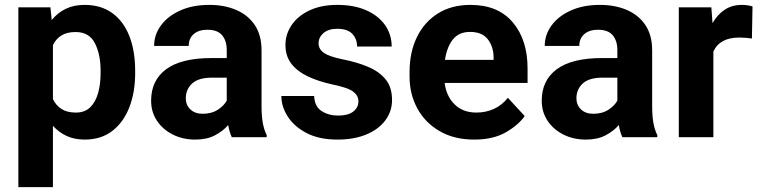

<svg xmlns="http://www.w3.org/2000/svg" viewBox="-20 -558 3093 781"><path d="M529.8 -270V-259.8Q529.8 -182.6 506.1 -121.6Q482.4 -60.5 436.8 -25.4Q391.1 9.8 324.7 9.8Q282.7 9.8 250.7 -5.1Q218.8 -20 195.3 -46.4V203.1H54.7V-528.3H185.1L190.4 -476.6Q214.4 -505.9 247.3 -522Q280.3 -538.1 323.7 -538.1Q391.1 -538.1 437 -504.6Q482.9 -471.2 506.3 -410.9Q529.8 -350.6 529.8 -270ZM389.2 -259.8V-270Q389.2 -336.9 366 -382.3Q342.8 -427.7 287.6 -427.7Q252.4 -427.7 230 -413.8Q207.5 -399.9 195.3 -374.5V-154.8Q207.5 -129.4 230.2 -114.7Q252.9 -100.1 288.6 -100.1Q325.2 -100.1 347.2 -121.8Q369.1 -143.6 379.2 -179.9Q389.2 -216.3 389.2 -259.8Z M922.9 0Q913.6 -19 908.2 -49.3Q887.2 -24.9 854.5 -7.6Q821.8 9.8 773.9 9.8Q723.6 9.8 682.9 -10.7Q642.1 -31.2 618.4 -66.9Q594.7 -102.5 594.7 -148.4Q594.7 -231.4 656.2 -276.6Q717.8 -321.8 839.4 -321.8H902.3V-354.5Q902.3 -392.1 883.5 -414.6Q864.7 -437 823.7 -437Q788.1 -437 767.8 -419.2Q747.6 -401.4 747.6 -371.1H606.9Q606.9 -416.5 634.5 -454.3Q662.1 -492.2 712.6 -515.1Q763.2 -538.1 831.5 -538.1Q892.6 -538.1 940.7 -517.6Q988.8 -497.1 1016.4 -456.1Q1043.9 -415 1043.9 -353.5V-127.4Q1043.9 -84 1049.3 -56.2Q1054.7 -28.3 1064.9 -8.3V0ZM804.7 -95.2Q840.8 -95.2 866.2 -111.8Q891.6 -128.4 902.3 -148.9V-242.2H843.3Q787.1 -242.2 761.5 -218.3Q735.8 -194.3 735.8 -158.2Q735.8 -130.9 754.4 -113Q772.9 -95.2 804.7 -95.2Z M1438 -146Q1438 -168.9 1416.7 -185.3Q1395.5 -201.7 1328.6 -215.3Q1274.9 -227.1 1232.4 -247.1Q1189.9 -267.1 1165.5 -298.3Q1141.1 -329.6 1141.1 -375Q1141.1 -418.9 1166.3 -456.1Q1191.4 -493.2 1238.8 -515.6Q1286.1 -538.1 1352.1 -538.1Q1420.4 -538.1 1470 -516.1Q1519.5 -494.1 1546.4 -455.8Q1573.2 -417.5 1573.2 -368.7H1432.6Q1432.6 -399.4 1413.1 -420.2Q1393.6 -440.9 1351.6 -440.9Q1315.9 -440.9 1295.9 -423.6Q1275.9 -406.2 1275.9 -381.8Q1275.9 -357.9 1297.9 -342.8Q1319.8 -327.6 1375 -316.4Q1432.1 -305.2 1477.3 -286.1Q1522.5 -267.1 1548.6 -235.1Q1574.7 -203.1 1574.7 -151.4Q1574.7 -105 1547.4 -68.4Q1520 -31.7 1470.2 -11Q1420.4 9.8 1352.5 9.8Q1278.3 9.8 1227.5 -16.6Q1176.8 -43 1150.6 -83.7Q1124.5 -124.5 1124.5 -167.5H1257.8Q1259.8 -124.5 1288.3 -106.2Q1316.9 -87.9 1355.5 -87.9Q1396 -87.9 1417 -104.2Q1438 -120.6 1438 -146Z M1909.2 9.8Q1827.1 9.8 1768.1 -24.7Q1709 -59.1 1677.5 -117.2Q1646 -175.3 1646 -246.1V-265.6Q1646 -345.7 1676 -407.2Q1706.1 -468.8 1761.5 -503.4Q1816.9 -538.1 1893.6 -538.1Q2005.9 -538.1 2065.9 -467Q2126 -396 2126 -279.3V-220.7H1788.6Q1795.4 -167 1829.1 -133.5Q1862.8 -100.1 1918 -100.1Q1956.1 -100.1 1989 -115Q2022 -129.9 2045.9 -160.2L2114.3 -85.9Q2089.4 -49.8 2037.8 -20Q1986.3 9.8 1909.2 9.8ZM1892.1 -428.2Q1846.2 -428.2 1821.8 -397Q1797.4 -365.7 1790 -314.5H1987.8V-325.2Q1987.3 -368.7 1964.1 -398.4Q1940.9 -428.2 1892.1 -428.2Z M2511.7 0Q2502.4 -19 2497.1 -49.3Q2476.1 -24.9 2443.4 -7.6Q2410.6 9.8 2362.8 9.8Q2312.5 9.8 2271.7 -10.7Q2231 -31.2 2207.3 -66.9Q2183.6 -102.5 2183.6 -148.4Q2183.6 -231.4 2245.1 -276.6Q2306.6 -321.8 2428.2 -321.8H2491.2V-354.5Q2491.2 -392.1 2472.4 -414.6Q2453.6 -437 2412.6 -437Q2377 -437 2356.7 -419.2Q2336.4 -401.4 2336.4 -371.1H2195.8Q2195.8 -416.5 2223.4 -454.3Q2251 -492.2 2301.5 -515.1Q2352.1 -538.1 2420.4 -538.1Q2481.4 -538.1 2529.5 -517.6Q2577.6 -497.1 2605.2 -456.1Q2632.8 -415 2632.8 -353.5V-127.4Q2632.8 -84 2638.2 -56.2Q2643.6 -28.3 2653.8 -8.3V0ZM2393.6 -95.2Q2429.7 -95.2 2455.1 -111.8Q2480.5 -128.4 2491.2 -148.9V-242.2H2432.1Q2376 -242.2 2350.3 -218.3Q2324.7 -194.3 2324.7 -158.2Q2324.7 -130.9 2343.3 -113Q2361.8 -95.2 2393.6 -95.2Z M3041 -531.7 3038.6 -401.4Q3028.3 -402.8 3013.9 -404.1Q2999.5 -405.3 2987.8 -405.3Q2907.2 -405.3 2881.8 -348.1V0H2741.2V-528.3H2873.5L2878.4 -463.9Q2897.9 -498.5 2927.7 -518.3Q2957.5 -538.1 2997.1 -538.1Q3008.3 -538.1 3020.8 -536.4Q3033.2 -534.7 3041 -531.7Z"/></svg>

Font: Vazirmatn UI FD
Style: Bold
Weight: 700
Designer: Saber Rastikerdar
Foundry: Saber Rastikerdar
Version: Version 33.003